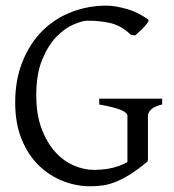

<svg xmlns="http://www.w3.org/2000/svg" viewBox="-20 -650 622 685"><path d="M558.6 -277.3Q530.3 -270.5 519 -259.3Q507.8 -248 507.8 -237.3V-78.1Q486.3 -68.4 470.7 -59.6Q457 -52.7 445.8 -48.3Q434.6 -43.9 434.6 -47.9V-237.3Q434.6 -247.1 413.6 -256.8Q392.6 -266.6 334 -277.3V-297.9H558.6ZM508.8 -580.1Q511.7 -577.1 507.3 -570.3Q502.9 -563.5 495.1 -554.7Q487.3 -545.9 477.5 -537.6Q467.8 -529.3 461.9 -523.4L446.3 -526.4Q414.1 -557.6 377 -566.9Q339.8 -576.2 292 -576.2Q274.4 -576.2 243.2 -563Q211.9 -549.8 182.1 -519.5Q152.3 -489.3 130.9 -438Q109.4 -386.7 109.4 -310.5Q109.4 -242.2 127.9 -192.4Q146.5 -142.6 175.3 -109.9Q204.1 -77.1 241.2 -60.5Q278.3 -43.9 315.4 -43.9Q365.2 -43.9 403.3 -57.6Q441.4 -71.3 466.8 -94.7Q469.7 -92.8 476.1 -90.3Q482.4 -87.9 489.3 -85Q496.1 -82 501 -79.6Q505.9 -77.1 507.8 -75.2Q471.7 -44.9 443.4 -27.3Q415 -9.8 391.1 -0.5Q367.2 8.8 345.7 11.7Q324.2 14.6 301.8 14.6Q252.9 14.6 205.1 -3.9Q157.2 -22.5 119.1 -59.1Q81.1 -95.7 57.6 -152.3Q34.2 -209 34.2 -284.2Q34.2 -365.2 60.1 -429.7Q85.9 -494.1 129.9 -538.6Q173.8 -583 233.4 -606.4Q293 -629.9 360.4 -629.9Q376 -629.9 395.5 -626.5Q415 -623 435.1 -617.2Q455.1 -611.3 474.1 -601.6Q493.2 -591.8 508.8 -580.1Z"/></svg>

Font: Podda
Style: Regular
Weight: 400
Designer: Md. Tanbin Islam Siyam
Foundry: Tanbin Islam Siyam
Version: Version 0.258